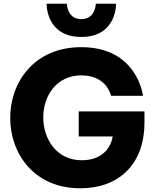

<svg xmlns="http://www.w3.org/2000/svg" viewBox="-20 -1004 833 1034"><path d="M418 -805C610 -805 605 -984 605 -984H496C496 -984 495 -901 418 -901C341 -901 340 -984 340 -984H231C231 -984 226 -805 418 -805ZM413 10C613 10 758 -112 758 -345V-404H404V-269H587C573 -192 516 -141 420 -141C283 -141 213 -257 213 -372C213 -484 281 -598 418 -598C557 -598 578 -488 578 -488H750C750 -488 721 -750 418 -750C162 -750 35 -559 35 -369C35 -179 161 10 413 10Z"/></svg>

Font: Be Vietnam Pro ExtraBold
Style: Regular
Weight: 800
Designer: Lam Bao, Tony Le, Vietanh Nguyen
Foundry: Yellow Type Foundry
Version: Version 1.002